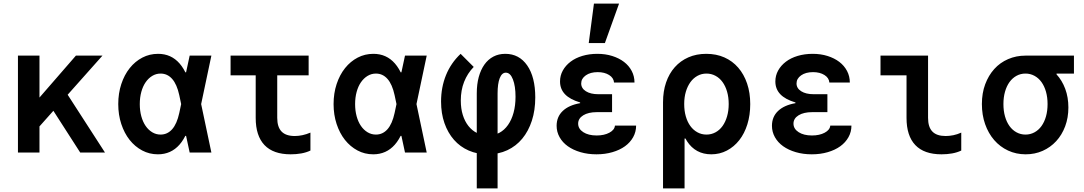

<svg xmlns="http://www.w3.org/2000/svg" viewBox="-20 -850 6040 1070"><path d="M80 0H200V-540H80ZM147 -86 551 -540H403L138 -235ZM427 0H565L341 -347L229 -308Z M997 -305V-235L979 -320Q966 -380 939.6 -410Q913.1 -440 875 -440Q849.9 -440 828.4 -427Q807 -414 791.5 -391.5Q776 -369 767.5 -337.8Q759 -306.6 759 -269.8Q759 -233 767.5 -202Q776 -171 791.5 -148.3Q807 -125.7 828.5 -112.8Q849.9 -100 875 -100Q913.1 -100 939.6 -130Q966 -160 979 -220ZM1051 -210Q1028 -98 980.5 -44Q933 10 860 10Q812.5 10 772.3 -11.5Q732 -33 702.4 -70.3Q672.8 -107.7 655.9 -159Q639 -210.3 639 -270Q639 -330 656 -381.5Q673 -433 703 -470.5Q733 -508 773.3 -529Q813.5 -550 861 -550Q934 -550 981 -496Q1028 -442 1051 -330L1063 -270ZM1003 -447H1017L1037 -540H1158L1101 -270L1158 0H1037L1017 -93H1003L1022 -270Z M1525 -193.1V-430H1700V-540H1265V-430H1405V-193Q1405 -93 1454 -41.5Q1503 10 1600 10Q1631 10 1659 5Q1687 0 1710 -11V-111Q1688 -101.5 1666 -96.8Q1644 -92 1623 -92Q1573.1 -92 1549.1 -117Q1525 -142 1525 -193.1Z M2197 -305V-235L2179 -320Q2166 -380 2139.6 -410Q2113.1 -440 2075 -440Q2049.9 -440 2028.4 -427Q2007 -414 1991.5 -391.5Q1976 -369 1967.5 -337.8Q1959 -306.6 1959 -269.8Q1959 -233 1967.5 -202Q1976 -171 1991.5 -148.3Q2007 -125.7 2028.5 -112.8Q2049.9 -100 2075 -100Q2113.1 -100 2139.6 -130Q2166 -160 2179 -220ZM2251 -210Q2228 -98 2180.5 -44Q2133 10 2060 10Q2012.5 10 1972.3 -11.5Q1932 -33 1902.4 -70.3Q1872.8 -107.7 1855.9 -159Q1839 -210.3 1839 -270Q1839 -330 1856 -381.5Q1873 -433 1903 -470.5Q1933 -508 1973.3 -529Q2013.5 -550 2061 -550Q2134 -550 2181 -496Q2228 -442 2251 -330L2263 -270ZM2203 -447H2217L2237 -540H2358L2301 -270L2358 0H2237L2217 -93H2203L2222 -270Z M2637 -329V200H2753V-329Q2753 -383.8 2764.9 -414.4Q2776.9 -445 2798.9 -445Q2824 -445 2838.5 -407.5Q2853 -370 2853 -311Q2853 -262 2842.1 -222.2Q2831.3 -182.3 2811.1 -153.7Q2791 -125 2763 -110Q2735 -95 2700 -95Q2666.8 -95 2638.9 -108.5Q2611 -122 2590.7 -147.7Q2570.4 -173.3 2559.2 -209.2Q2548 -245 2548 -289.7Q2548 -347 2566.5 -394Q2585 -441 2620 -477L2547 -550Q2493 -499 2465.5 -431.3Q2438 -363.5 2438 -284Q2438 -218 2456.9 -163.9Q2475.8 -109.8 2509.9 -70.9Q2544 -32 2592.2 -11Q2640.3 10 2698.1 10Q2758 10 2807 -12.8Q2856 -35.6 2890.5 -77.3Q2925 -119 2944 -177.3Q2963 -235.5 2963 -307Q2963 -420.3 2918.2 -485.2Q2873.3 -550 2796 -550Q2758.8 -550 2729.4 -534.5Q2700 -519 2679.5 -490Q2659 -461 2648 -420.6Q2637 -380.3 2637 -329Z M3402 -390H3516Q3516 -425 3500.5 -454.5Q3485 -484 3457.5 -505Q3430 -526 3392 -538Q3354 -550 3309 -550Q3264 -550 3225.5 -538.5Q3187 -527 3159.5 -506Q3132 -485 3116.5 -457Q3101 -429 3101 -396Q3101 -354 3128.5 -325Q3156 -296 3213 -279V-275Q3150 -264 3116 -231.5Q3082 -199 3082 -149Q3082 -115 3098.5 -85.5Q3115 -56 3144.5 -35Q3174 -14 3215 -2Q3256 10 3304 10Q3352 10 3393 -2Q3434 -14 3463 -35Q3492 -56 3508.5 -85.5Q3525 -115 3525 -150H3407Q3405 -126 3376 -110.5Q3347 -95 3305 -95Q3259 -95 3230.5 -113.5Q3202 -132 3202 -161Q3202 -190 3230.5 -207.5Q3259 -225 3306 -225H3391V-325H3314Q3271 -325 3245 -341.5Q3219 -358 3219 -385Q3219 -412 3244.5 -430Q3270 -448 3311 -448Q3349 -448 3374.5 -432Q3400 -416 3402 -390ZM3430 -830H3290L3261 -610H3351Z M3762 -270Q3762 -203 3774 -150.5Q3786 -98 3809 -62.5Q3832 -27 3866 -8.5Q3900 10 3944 10Q3991 10 4031 -11Q4071 -32 4100 -69Q4129 -106 4145 -157.3Q4161 -208.6 4161 -270Q4161 -333 4143.5 -384.5Q4126 -436 4094 -473Q4062 -510 4017 -530Q3972 -550 3915.9 -550Q3861 -550 3816.5 -530.5Q3772 -511 3740.5 -475.5Q3709 -440 3692 -390.5Q3675 -341 3675 -280V200H3795V-78H3803ZM3793 -270.3Q3793 -308 3802.2 -338.9Q3811.5 -369.9 3827.7 -392.3Q3843.9 -414.6 3866.8 -427.3Q3889.7 -440 3917 -440Q3944.2 -440 3967.3 -427.6Q3990.3 -415.3 4006.6 -392.8Q4022.9 -370.4 4031.9 -339.3Q4041 -308.2 4041 -270Q4041 -233 4031.9 -201.6Q4022.9 -170.3 4006.6 -147.6Q3990.3 -124.9 3967.3 -112.5Q3944.2 -100 3917 -100Q3889.6 -100 3866.6 -112.7Q3843.6 -125.3 3827.3 -147.7Q3811 -170 3802 -201.3Q3793 -232.6 3793 -270.3Z M4602 -390H4716Q4716 -425 4700.5 -454.5Q4685 -484 4657.5 -505Q4630 -526 4592 -538Q4554 -550 4509 -550Q4464 -550 4425.5 -538.5Q4387 -527 4359.5 -506Q4332 -485 4316.5 -457Q4301 -429 4301 -396Q4301 -354 4328.5 -325Q4356 -296 4413 -279V-275Q4350 -264 4316 -231.5Q4282 -199 4282 -149Q4282 -115 4298.5 -85.5Q4315 -56 4344.5 -35Q4374 -14 4415 -2Q4456 10 4504 10Q4552 10 4593 -2Q4634 -14 4663 -35Q4692 -56 4708.5 -85.5Q4725 -115 4725 -150H4607Q4605 -126 4576 -110.5Q4547 -95 4505 -95Q4459 -95 4430.5 -113.5Q4402 -132 4402 -161Q4402 -190 4430.5 -207.5Q4459 -225 4506 -225H4591V-325H4514Q4471 -325 4445 -341.5Q4419 -358 4419 -385Q4419 -412 4444.5 -430Q4470 -448 4511 -448Q4549 -448 4574.5 -432Q4600 -416 4602 -390Z M5152 -193Q5152 -142 5176 -117Q5200 -92 5250 -92Q5271 -92 5293 -96.5Q5315 -101 5337 -111V-11Q5314 0 5286 5Q5258 10 5227 10Q5130 10 5081 -41.5Q5032 -93 5032 -193V-430H4887V-540H5152Z M5695 -100Q5668 -100 5645 -112.5Q5622 -125 5605.8 -147.5Q5589.6 -170.1 5580.8 -201.3Q5572 -232.4 5572 -270Q5572 -307.6 5580.8 -338.7Q5589.6 -369.9 5605.8 -392.5Q5622 -415 5644.8 -427.5Q5667.5 -440 5695 -440Q5722 -440 5745 -427.5Q5768 -415 5784.2 -392.5Q5800.4 -369.9 5809.2 -338.7Q5818 -307.6 5818 -270Q5818 -232.4 5809.2 -201.3Q5800.4 -170.1 5784.2 -147.5Q5768 -125 5745 -112.5Q5722 -100 5695 -100ZM5695.7 10Q5747.3 10 5790.6 -9.3Q5834 -28.6 5866 -63.3Q5898 -98 5916 -145.9Q5934 -193.9 5934 -251Q5934 -307.4 5916.5 -354.8Q5898.9 -402.1 5867 -436.6Q5835 -471 5791.5 -490.5Q5748 -510 5695 -510L5868 -426V-440H5965V-540H5694.9Q5643 -540 5598 -520.5Q5553 -501 5520.9 -465.3Q5488.8 -429.7 5470.4 -380.3Q5452 -331 5452 -270.2Q5452 -209.4 5470 -158.2Q5488 -107 5520.4 -69.5Q5552.8 -32.1 5597.9 -11Q5643 10 5695.7 10Z"/></svg>

Font: CommitMonoV142 ExtLt
Style: Regular
Weight: 200
Monospace: yes
Designer: Eigil Nikolajsen
Foundry: Eigil Nikolajsen
Version: Version 1.142